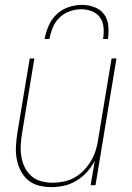

<svg xmlns="http://www.w3.org/2000/svg" viewBox="-20 -760 540 788"><path d="M191 8Q164 8 139 1.5Q114 -5 95 -21Q76 -37 64.5 -60Q53 -83 48.5 -108Q44 -133 45.5 -159.5Q47 -186 51 -213L102 -520H121L70 -210Q66 -186 65 -162Q64 -138 68 -115Q72 -92 82.5 -71.5Q93 -51 110 -36.5Q127 -22 150 -16Q173 -10 197 -10Q219 -10 242.5 -15Q266 -20 287 -32Q308 -44 325 -62Q342 -80 354 -100.5Q366 -121 373 -143.5Q380 -166 383 -189L438 -520H458L372 0H352L369 -100Q356 -75 337 -54Q318 -33 294 -18.5Q270 -4 243.5 2Q217 8 191 8ZM163 -600Q168 -627 179.5 -654Q191 -681 212 -701Q233 -721 261 -730.5Q289 -740 316 -740Q343 -740 368 -730.5Q393 -721 407.5 -701Q422 -681 424.5 -654Q427 -627 423 -600H403Q407 -623 405 -646.5Q403 -670 391 -687.5Q379 -705 358 -713.5Q337 -722 313 -722Q290 -722 266 -713.5Q242 -705 224 -687.5Q206 -670 196.5 -646.5Q187 -623 183 -600Z"/></svg>

Font: Iosevka SS04 Thin
Style: Italic
Weight: 100
Italic angle: -9°
Monospace: yes
Designer: Belleve Invis
Foundry: Belleve Invis
Version: Version 19.0.0; ttfautohint (v1.8.4)